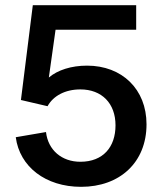

<svg xmlns="http://www.w3.org/2000/svg" viewBox="-20 -708 618 743"><path d="M294 15C443 15 547 -79 547 -227C547 -363 452 -454 317 -454C256 -454 203 -437 169 -408L195 -593H507V-688H107L61 -321L164 -297C186 -337 232 -362 291 -362C374 -362 427 -308 427 -223C427 -139 379 -82 291 -82C219 -82 166 -127 158 -197L41 -177C56 -63 156 15 294 15Z"/></svg>

Font: Ronzino Medium
Style: Regular
Weight: 500
Designer: Nunzio Mazzaferro
Foundry: Collletttivo
Version: Version 1.000;Glyphs 3.3 (3337)